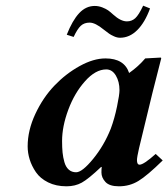

<svg xmlns="http://www.w3.org/2000/svg" viewBox="-20 -651 597 681"><path d="M373 -194.8Q386.2 -230.5 395 -272.9Q403.8 -315.4 403.8 -331.1Q403.8 -361.3 390.9 -383.1Q377.9 -404.8 356.9 -404.8Q318.8 -404.8 281.5 -362.8Q244.1 -320.8 222.2 -261.7Q200.2 -202.6 200.2 -150.9Q200.2 -127.4 201.9 -110.1Q203.6 -92.8 208.5 -75.7Q213.4 -58.6 223.9 -49.3Q234.4 -40 250 -40Q271.5 -40 310.3 -87.4Q349.1 -134.8 373 -194.8ZM339.8 -39.1Q339.8 -52.2 340.8 -58.1L338.9 -59.1Q293.5 -16.1 270 -3.2Q246.6 9.8 215.8 9.8Q178.7 9.8 150.6 -4.2Q122.6 -18.1 107.4 -40.3Q92.3 -62.5 85.2 -85.7Q78.1 -108.9 78.1 -131.8Q78.1 -188.5 105.2 -246.6Q132.3 -304.7 172.9 -347.2Q213.4 -389.6 262.5 -416.7Q311.5 -443.8 354 -443.8Q420.9 -443.8 438 -392.1Q471.2 -415.5 495.1 -443.8L549.8 -446.8Q551.8 -446.8 551.8 -443.8L520.5 -320.8L473.1 -125Q465.8 -93.3 465.8 -83Q465.8 -66.9 475.1 -66.9Q489.7 -66.9 532.2 -105L557.1 -82Q502.4 -28.3 471.2 -9.3Q439.9 9.8 401.9 9.8Q368.2 9.8 354 -5.6Q339.8 -21 339.8 -39.1ZM430.2 -575.2Q447.3 -575.2 459.7 -586.4Q472.2 -597.7 487.8 -630.9L512.2 -621.1Q494.1 -571.3 466.8 -544.2Q439.5 -517.1 405.8 -517.1Q395.5 -517.1 384.3 -522.2Q373 -527.3 367.2 -531.5Q361.3 -535.6 348.1 -545.9Q317.9 -570.8 297.9 -570.8Q278.8 -570.8 266.6 -559.6Q254.4 -548.3 241.2 -520L216.8 -527.8Q236.8 -578.6 260.7 -604.2Q284.7 -629.9 315.9 -629.9Q329.6 -629.9 342.8 -624.8Q356 -619.6 363.5 -614.3Q371.1 -608.9 381.8 -599.1Q408.2 -575.2 430.2 -575.2Z"/></svg>

Font: Linux Libertine G
Style: Bold Italic
Weight: 700
Italic angle: -11.5°
Designer: Philipp H. Poll
Foundry: Philipp H. Poll
Version: Version 4.1.0